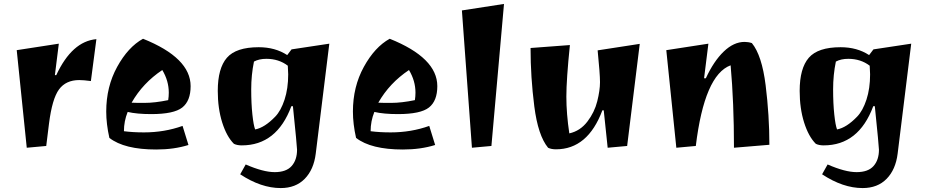

<svg xmlns="http://www.w3.org/2000/svg" viewBox="-20 -736 4722 976"><path d="M383 -329Q315 -329 280 -281.5Q245 -234 229 -107L215 6L116 15L65 -481L279 -514L259 -354H266Q346 -526 470 -537L442 -324Q405 -329 383 -329Z M707 -539Q949 -442 949 -298Q949 -223 906.5 -189.5Q864 -156 749 -156Q676 -156 629 -167Q610 -120 610 -69Q655 -63 712 -63Q816 -63 908 -96L938 1Q865 24 774 24Q612 24 536 -35Q520 -106 520 -169Q520 -295 575.5 -396Q631 -497 707 -539ZM649 -214Q662 -213 714.5 -213Q767 -213 835 -227Q838 -246 838 -265Q838 -325 805 -380Q706 -314 649 -214Z M1334 -437Q1297 -437 1271 -423Q1257 -355 1257 -282Q1257 -209 1263 -153.5Q1269 -98 1277 -78Q1325 -87 1379 -143Q1408 -173 1426.5 -229.5Q1445 -286 1445 -358Q1445 -370 1443 -402Q1397 -437 1334 -437ZM1407 220Q1307 220 1201 150L1229 100Q1318 139 1376.5 139Q1435 139 1462.5 108Q1490 77 1490 25Q1490 9 1469 -196H1461Q1387 3 1209 3Q1185 3 1169 -5Q1132 -42 1109.5 -113.5Q1087 -185 1087 -274Q1087 -389 1133.5 -442.5Q1180 -496 1295 -496Q1379 -496 1440 -456L1462 -485L1654 -514L1585 45Q1575 126 1529 173Q1483 220 1407 220Z M1961 -539Q2203 -442 2203 -298Q2203 -223 2160.5 -189.5Q2118 -156 2003 -156Q1930 -156 1883 -167Q1864 -120 1864 -69Q1909 -63 1966 -63Q2070 -63 2162 -96L2192 1Q2119 24 2028 24Q1866 24 1790 -35Q1774 -106 1774 -169Q1774 -295 1829.5 -396Q1885 -497 1961 -539ZM1903 -214Q1916 -213 1968.5 -213Q2021 -213 2089 -227Q2092 -246 2092 -265Q2092 -325 2059 -380Q1960 -314 1903 -214Z M2379 15 2328 -683 2542 -716 2478 6Z M3018 -480 3232 -513 3168 6 3069 15 3049 -175H3042Q2968 23 2806 23Q2782 23 2766 15Q2715 -47 2696 -195.5Q2677 -344 2677 -492L2877 -507Q2859 -332 2859 -245Q2859 -158 2874 -58Q2929 -70 2965.5 -117.5Q3002 -165 3016 -221Q3030 -277 3030 -318.5Q3030 -360 3018 -480Z M3765 -523Q3784 -523 3802 -517Q3853 -455 3872 -302.5Q3891 -150 3891 0L3711 15Q3711 -215 3694 -404Q3561 -355 3517 6L3418 15L3367 -481L3581 -514L3559 -338H3568Q3608 -425 3659 -474Q3710 -523 3765 -523Z M4292 -437Q4255 -437 4229 -423Q4215 -355 4215 -282Q4215 -209 4221 -153.5Q4227 -98 4235 -78Q4283 -87 4337 -143Q4366 -173 4384.5 -229.5Q4403 -286 4403 -358Q4403 -370 4401 -402Q4355 -437 4292 -437ZM4365 220Q4265 220 4159 150L4187 100Q4276 139 4334.5 139Q4393 139 4420.5 108Q4448 77 4448 25Q4448 9 4427 -196H4419Q4345 3 4167 3Q4143 3 4127 -5Q4090 -42 4067.5 -113.5Q4045 -185 4045 -274Q4045 -389 4091.5 -442.5Q4138 -496 4253 -496Q4337 -496 4398 -456L4420 -485L4612 -514L4543 45Q4533 126 4487 173Q4441 220 4365 220Z"/></svg>

Font: Joti One
Style: Regular
Weight: 400
Designer: Eduardo Rodriguez Tunni
Foundry: Eduardo Rodriguez Tunni
Version: Version 1.001